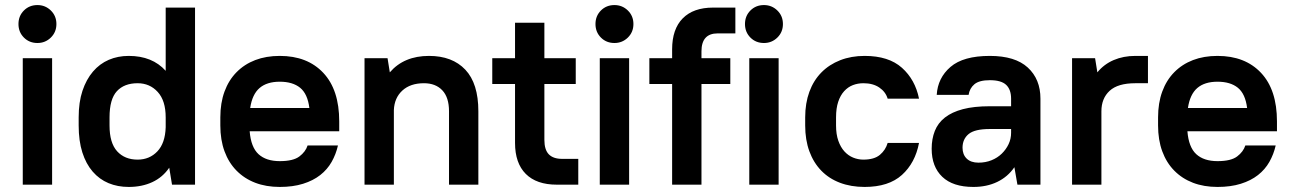

<svg xmlns="http://www.w3.org/2000/svg" viewBox="-20 -730 5103 759"><path d="M70 -500H186V0H70ZM128 -560Q96 -560 74.5 -581.5Q53 -603 53 -635Q53 -667 74.5 -688.5Q96 -710 128 -710Q159 -710 181 -688.5Q203 -667 203 -635Q203 -603 181 -581.5Q159 -560 128 -560Z M489 9Q445 9 409 -6Q373 -21 346.5 -51.5Q320 -82 305.5 -127.5Q291 -173 291 -234V-266Q291 -326 306 -371Q321 -416 347.5 -447Q374 -478 410 -493.5Q446 -509 489 -509Q582 -509 635 -450V-700H751V0H660L649 -67Q623 -29 582 -10Q541 9 489 9ZM524 -99Q571 -99 602 -131.5Q633 -164 635 -227V-266Q635 -332 603.5 -366.5Q572 -401 524 -401Q471 -401 442 -369.5Q413 -338 413 -266V-234Q413 -165 443 -132Q473 -99 524 -99Z M1086 9Q1032 9 989 -7.5Q946 -24 915 -55.5Q884 -87 867.5 -132Q851 -177 851 -234V-266Q851 -323 867.5 -368Q884 -413 915 -444.5Q946 -476 989 -492.5Q1032 -509 1086 -509Q1195 -509 1258 -442Q1321 -375 1321 -250V-211H967Q972 -148 1002 -120.5Q1032 -93 1086 -93Q1139 -93 1163.5 -111.5Q1188 -130 1196 -155H1316Q1308 -120 1291 -90Q1274 -60 1246 -38Q1218 -16 1178 -3.5Q1138 9 1086 9ZM1086 -407Q1035 -407 1006 -382Q977 -357 969 -303H1203Q1196 -359 1166.5 -383Q1137 -407 1086 -407Z M1421 -500H1512L1521 -444Q1577 -509 1676 -509Q1768 -509 1819.5 -454.5Q1871 -400 1871 -290V0H1755V-290Q1755 -345 1728.5 -373Q1702 -401 1656 -401Q1602 -401 1570.5 -372Q1539 -343 1537 -295V0H1421Z M1926 -500H2016V-640H2132V-500H2256V-398H2132V-177Q2132 -138 2149.5 -120Q2167 -102 2202 -102H2266V0H2181Q2101 0 2058.5 -42.5Q2016 -85 2016 -165V-398H1926Z M2351 -500H2467V0H2351ZM2409 -560Q2377 -560 2355.5 -581.5Q2334 -603 2334 -635Q2334 -667 2355.5 -688.5Q2377 -710 2409 -710Q2440 -710 2462 -688.5Q2484 -667 2484 -635Q2484 -603 2462 -581.5Q2440 -560 2409 -560Z M2547 -500H2637V-535Q2637 -615 2679 -657.5Q2721 -700 2799 -700H2887V-598H2817Q2753 -598 2753 -527V-500H2867V-398H2753V0H2637V-398H2547Z M2942 -500H3058V0H2942ZM3000 -560Q2968 -560 2946.5 -581.5Q2925 -603 2925 -635Q2925 -667 2946.5 -688.5Q2968 -710 3000 -710Q3031 -710 3053 -688.5Q3075 -667 3075 -635Q3075 -603 3053 -581.5Q3031 -560 3000 -560Z M3398 9Q3344 9 3300.5 -7.5Q3257 -24 3226.5 -55.5Q3196 -87 3179.5 -132Q3163 -177 3163 -234V-266Q3163 -322 3179.5 -367Q3196 -412 3227 -443.5Q3258 -475 3301.5 -492Q3345 -509 3398 -509Q3493 -509 3545.5 -462Q3598 -415 3613 -340H3489Q3481 -367 3456 -384Q3431 -401 3393 -401Q3371 -401 3351.5 -393.5Q3332 -386 3317 -369.5Q3302 -353 3293.5 -327.5Q3285 -302 3285 -266V-234Q3285 -199 3294 -173.5Q3303 -148 3318 -131.5Q3333 -115 3352.5 -107Q3372 -99 3393 -99Q3436 -99 3458.5 -118Q3481 -137 3489 -165H3613Q3598 -86 3545.5 -38.5Q3493 9 3398 9Z M3828 9Q3747 9 3705 -31Q3663 -71 3663 -142Q3663 -181 3675.5 -212.5Q3688 -244 3715.5 -265.5Q3743 -287 3786.5 -298.5Q3830 -310 3893 -310H3977V-340Q3977 -376 3957.5 -394.5Q3938 -413 3893 -413Q3851 -413 3832 -397Q3813 -381 3809 -355H3683Q3687 -422 3737.5 -465.5Q3788 -509 3893 -509Q3993 -509 4043 -463Q4093 -417 4093 -340V0H4002L3990 -69Q3964 -31 3922.5 -11Q3881 9 3828 9ZM3848 -87Q3876 -87 3899.5 -96.5Q3923 -106 3940 -122.5Q3957 -139 3967 -160Q3977 -181 3977 -205V-220H3893Q3833 -220 3809 -200Q3785 -180 3785 -146Q3785 -119 3801.5 -103Q3818 -87 3848 -87Z M4218 -500H4309L4318 -444Q4344 -476 4382.5 -492.5Q4421 -509 4468 -509H4518V-401H4468Q4399 -401 4366.5 -371Q4334 -341 4334 -290V0H4218Z M4793 9Q4739 9 4696 -7.5Q4653 -24 4622 -55.5Q4591 -87 4574.5 -132Q4558 -177 4558 -234V-266Q4558 -323 4574.5 -368Q4591 -413 4622 -444.5Q4653 -476 4696 -492.5Q4739 -509 4793 -509Q4902 -509 4965 -442Q5028 -375 5028 -250V-211H4674Q4679 -148 4709 -120.5Q4739 -93 4793 -93Q4846 -93 4870.5 -111.5Q4895 -130 4903 -155H5023Q5015 -120 4998 -90Q4981 -60 4953 -38Q4925 -16 4885 -3.5Q4845 9 4793 9ZM4793 -407Q4742 -407 4713 -382Q4684 -357 4676 -303H4910Q4903 -359 4873.5 -383Q4844 -407 4793 -407Z"/></svg>

Font: PT Root UI Web Bold
Style: Regular
Weight: 700
Designer: Vitaly Kuzmin
Foundry: ParaType Ltd.
Version: Version 1.000W